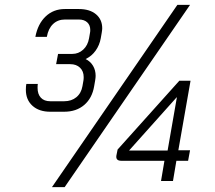

<svg xmlns="http://www.w3.org/2000/svg" viewBox="-20 -742 882 787"><path d="M399 -626Q399 -620 397 -608L393 -585Q388 -557 372 -534.5Q356 -512 331 -500Q351 -490 361.5 -472Q372 -454 372 -431Q372 -424 370 -412L366 -389Q358 -340 325.5 -312Q293 -284 243 -284H186Q140 -284 113 -308.5Q86 -333 86 -374Q86 -390 88 -398H135Q134 -392 134 -382Q134 -356 147.5 -341.5Q161 -327 186 -327H243Q273 -327 293 -343.5Q313 -360 318 -389L322 -412Q323 -417 323 -426Q323 -450 308 -464.5Q293 -479 268 -479H210L218 -521H276Q302 -521 321 -538.5Q340 -556 345 -585L349 -608Q350 -612 350 -619Q350 -639 337.5 -650.5Q325 -662 303 -662H246Q217 -662 197.5 -643.5Q178 -625 172 -591H125Q135 -644 167 -674.5Q199 -705 246 -705H303Q348 -705 373.5 -683.5Q399 -662 399 -626ZM654 -83H477Q454 -83 457 -104L462 -129L715 -411H761L711 -126H759L751 -83H703L689 0H640ZM667 -125 705 -343H704L509 -125ZM707 -722H759L245 25H193Z"/></svg>

Font: Bai Jamjuree Light
Style: Italic
Weight: 300
Italic angle: -10°
Version: Version 1.000; ttfautohint (v1.6)